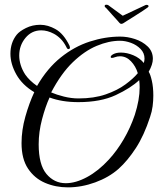

<svg xmlns="http://www.w3.org/2000/svg" viewBox="-20 -766 682 829"><path d="M614 -745Q619 -745 621 -741.5Q623 -738 618 -734Q613 -730 597 -719.5Q581 -709 562 -697Q543 -685 528.5 -676Q514 -667 513 -666Q510 -664 507.5 -663.5Q505 -663 503 -663Q500 -663 496 -667Q495 -669 485.5 -679Q476 -689 465 -701.5Q454 -714 445 -724Q436 -734 434 -735Q432 -737 432 -740Q432 -745 437.5 -745.5Q443 -746 447 -744L510 -698L608 -744Q610 -745 614 -745ZM273 43Q220 43 174.5 23.5Q129 4 101 -38Q73 -80 73 -148Q73 -204 89.5 -262.5Q106 -321 128 -368Q76 -399 50.5 -444.5Q25 -490 25 -534Q25 -582 52 -616Q64 -631 92 -645Q120 -659 154 -659Q187 -659 221 -639.5Q255 -620 280 -569Q282 -563 282 -562Q282 -554 276 -554Q270 -554 267 -562Q256 -584 242 -598Q228 -612 213 -620Q185 -635 158 -635Q117 -635 90 -602.5Q63 -570 63 -526Q63 -506 69.5 -485Q76 -464 89 -444Q98 -431 111 -418.5Q124 -406 140 -395Q184 -471 242.5 -518Q301 -565 367.5 -586.5Q434 -608 499 -608Q530 -608 562.5 -597.5Q595 -587 617.5 -565.5Q640 -544 640 -512Q640 -488 622 -456Q629 -446 635.5 -418Q642 -390 642 -353Q642 -331 639 -307.5Q636 -284 628 -261Q602 -181 566.5 -126.5Q531 -72 492 -37Q450 0 391 21.5Q332 43 273 43ZM319 -341Q386 -341 436.5 -358.5Q487 -376 521.5 -401.5Q556 -427 575 -450Q566 -480 545.5 -501.5Q525 -523 498 -523Q487 -523 476 -519Q469 -516 463 -516Q458 -516 458 -520Q458 -526 469 -532Q482 -539 502 -539Q528 -539 555.5 -527.5Q583 -516 601 -494Q604 -505 604 -513Q604 -537 587 -554.5Q570 -572 545.5 -581Q521 -590 498 -590Q450 -590 397.5 -568Q345 -546 294.5 -497.5Q244 -449 201 -367Q224 -357 256 -349Q288 -341 319 -341ZM264 25Q307 25 356 -1.5Q405 -28 450 -77Q485 -115 514 -164.5Q543 -214 562 -270Q583 -335 583 -389Q583 -397 582.5 -405Q582 -413 581 -420Q545 -386 480 -355.5Q415 -325 318 -325Q248 -325 194 -345Q176 -306 161.5 -251Q147 -196 147 -143Q147 -55 180.5 -15Q214 25 264 25Z"/></svg>

Font: Gwendolyn
Style: Bold
Weight: 700
Designer: Robert E. Leuschke
Foundry: Robert E. Leuschke
Version: Version 1.010; ttfautohint (v1.8.3)